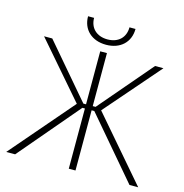

<svg xmlns="http://www.w3.org/2000/svg" viewBox="-124 -992 1059 1106"><g transform="rotate(15 405.5 -438.5)"><path d="M265 -877C265 -798 321 -745 407 -745C492 -745 548 -798 548 -877H512C512 -816 471 -777 407 -777C343 -777 301 -816 301 -877ZM385 0H425V-359H441L747 0H799L478 -373L762 -700H712L442 -384H425V-700H385V-384H369L99 -700H50L333 -373L12 0H65L370 -359H385Z"/></g></svg>

Font: Fixel Text ExtraLight
Style: Regular
Weight: 200
Width: 4
Designer: AlfaBravo + MacPaw
Foundry: Kyrylo Tkachov, Marchela Mozhyna, Serhii Makarenko, Maria Weinstein, Zakhar Kryvoshyya
Version: Version 1.211